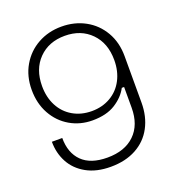

<svg xmlns="http://www.w3.org/2000/svg" viewBox="-132 -820 862 940"><g transform="rotate(-20 299.0 -350.0)"><path d="M50 -472Q50 -543 82 -598Q114 -653 169 -683.5Q224 -714 292 -714Q360 -714 415 -684Q470 -654 502 -599Q534 -544 534 -472V-230Q534 -158 504.5 -102.5Q475 -47 419 -16.5Q363 14 286 14Q212 14 160 -15Q108 -44 82 -92.5Q56 -141 56 -200H110Q110 -122 154.5 -78Q199 -34 286 -34Q377 -34 428.5 -84Q480 -134 480 -223V-331H468Q446 -289 399.5 -259.5Q353 -230 280 -230Q216 -230 163.5 -260.5Q111 -291 80.5 -346Q50 -401 50 -472ZM292 -274Q347 -274 390 -299Q433 -324 456.5 -369Q480 -414 480 -472Q480 -560 428 -613Q376 -666 292 -666Q208 -666 156 -613Q104 -560 104 -472Q104 -414 127.5 -369Q151 -324 194 -299Q237 -274 292 -274Z"/></g></svg>

Font: Space Grotesk Variable
Style: Regular
Weight: 400
Designer: Florian Karsten (Space Grotesk), Colophon Foundry (Space Mono)
Foundry: Florian Karsten
Version: Version 1.106